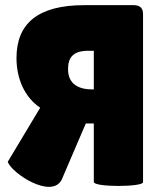

<svg xmlns="http://www.w3.org/2000/svg" viewBox="-20 -720 630 745"><path d="M44 -495C44 -414 76 -342 136 -302L10 -92C26 -47 179 53 219 -22L313 -241H344V-14C344 7 535 6 535 -13V-665C535 -685 527 -700 498 -700H307C126 -700 44 -628 44 -495ZM344 -373H339C287 -373 244 -392 244 -452C244 -499 266 -523 323 -523H344Z"/></svg>

Font: Lilita 2
Style: Regular
Weight: 400
Designer: Juan Montoreano
Foundry: Juan Montoreano
Version: Version 2.001